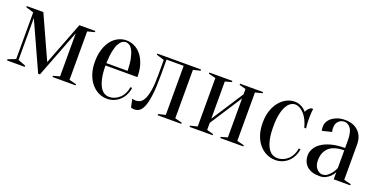

<svg xmlns="http://www.w3.org/2000/svg" viewBox="-21 -991 2997 1527"><g transform="rotate(20 1477.5 -227.5)"><path d="M25 -460H165L330 -97L470 -460H605V-450L545 -435V-25L605 -10V0H410V-10L465 -25V-390L309 15H294L110 -390V-35L175 -10V0H25V-10L90 -35V-430L25 -450Z M775 -230Q775 -166 784.5 -123Q794 -80 809.5 -53.5Q825 -27 844.5 -16Q864 -5 885 -5Q911 -5 934 -15Q957 -25 975 -42Q993 -59 1004.5 -83Q1016 -107 1020 -135H1035Q1031 -103 1017.5 -75.5Q1004 -48 983 -28Q962 -8 934.5 3.5Q907 15 875 15Q837 15 803 -1.5Q769 -18 742.5 -49.5Q716 -81 700.5 -126.5Q685 -172 685 -230Q685 -290 700 -336Q715 -382 739.5 -412.5Q764 -443 796.5 -459Q829 -475 865 -475Q901 -475 933.5 -459Q966 -443 990.5 -412.5Q1015 -382 1030 -336Q1045 -290 1045 -230ZM865 -460Q850 -460 835 -450.5Q820 -441 807 -417Q794 -393 785.5 -352.5Q777 -312 775 -250H955Q953 -312 944.5 -352.5Q936 -393 923 -417Q910 -441 895 -450.5Q880 -460 865 -460Z M1130 -460H1500V-450L1440 -435V-25L1500 -10V0H1300V-10L1360 -25V-440H1215V-300Q1215 -199 1206.5 -136Q1198 -73 1183.5 -38.5Q1169 -4 1150 8Q1131 20 1110 20Q1104 20 1099 19.5Q1094 19 1089 18Q1084 17 1080 15L1065 -55Q1070 -53 1075 -52Q1080 -51 1085 -50.5Q1090 -50 1095 -50Q1116 -50 1134 -60Q1152 -70 1165.5 -98Q1179 -126 1187 -174.5Q1195 -223 1195 -300V-430L1130 -450Z M1830 -450V-460H2025V-450L1965 -435V-25L2025 -10V0H1830V-10L1885 -25V-355L1710 -85V-25L1765 -10V0H1570V-10L1630 -25V-435L1570 -450V-460H1765V-450L1710 -435V-120L1885 -390V-435Z M2300 -455Q2281 -455 2262.5 -443.5Q2244 -432 2229 -406Q2214 -380 2204.5 -337Q2195 -294 2195 -230Q2195 -166 2204.5 -123Q2214 -80 2230 -53.5Q2246 -27 2266.5 -16Q2287 -5 2310 -5Q2336 -5 2359 -15Q2382 -25 2400 -42Q2418 -59 2429.5 -83Q2441 -107 2445 -135H2460Q2456 -103 2442.5 -75.5Q2429 -48 2408 -28Q2387 -8 2359.5 3.5Q2332 15 2300 15Q2261 15 2225.5 -1.5Q2190 -18 2163 -49.5Q2136 -81 2120.5 -126.5Q2105 -172 2105 -230Q2105 -288 2120.5 -333.5Q2136 -379 2162 -410.5Q2188 -442 2221 -458.5Q2254 -475 2290 -475Q2314 -475 2332.5 -467Q2351 -459 2364 -450Q2379 -439 2390 -425Q2394 -440 2406.5 -453Q2419 -466 2430 -470H2445Q2443 -457 2442 -443Q2441 -431 2440.5 -417Q2440 -403 2440 -390Q2440 -375 2440.5 -359.5Q2441 -344 2442 -332Q2443 -318 2445 -305H2430Q2411 -377 2374.5 -416Q2338 -455 2300 -455Z M2790 -245Q2703 -245 2661.5 -206.5Q2620 -168 2620 -100Q2620 -55 2642 -30Q2664 -5 2690 -5Q2714 -5 2732.5 -19Q2751 -33 2764 -50Q2779 -69 2790 -95ZM2715 -460Q2685 -460 2665 -439.5Q2645 -419 2645 -385Q2645 -377 2645.5 -371Q2646 -365 2647 -360Q2648 -355 2650 -350L2570 -330Q2568 -333 2567 -338Q2566 -343 2565.5 -349Q2565 -355 2565 -365Q2565 -386 2575 -405.5Q2585 -425 2604.5 -440.5Q2624 -456 2651.5 -465.5Q2679 -475 2715 -475Q2787 -475 2828.5 -434Q2870 -393 2870 -325V-25L2930 -10V0H2790V-60Q2779 -39 2762 -22Q2748 -8 2726.5 3.5Q2705 15 2675 15Q2603 15 2566.5 -19Q2530 -53 2530 -110Q2530 -138 2545.5 -166Q2561 -194 2592.5 -216Q2624 -238 2673 -251.5Q2722 -265 2790 -265V-325Q2790 -400 2767.5 -430Q2745 -460 2715 -460Z"/></g></svg>

Font: Oranienbaum
Style: Regular
Weight: 400
Designer: Oleg Pospelov and Jovanny Lemonad
Foundry: Oleg Pospelov and jovanny Lemonad
Version: Version 1.001; ttfautohint (v0.91) -l 8 -r 50 -G 200 -x 0 -w